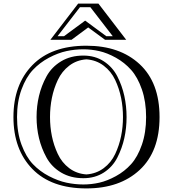

<svg xmlns="http://www.w3.org/2000/svg" viewBox="-20 -1009 962 1071"><path d="M445 -15Q374 -15 321 -46.5Q268 -78 239.5 -130Q211 -182 197.5 -238.5Q184 -295 184 -356Q184 -417 197.5 -474Q211 -531 239.5 -583Q268 -635 321 -667Q374 -699 445 -699Q510 -699 559 -667Q608 -635 634.5 -583Q661 -531 673.5 -474Q686 -417 686 -356Q686 -295 673.5 -238.5Q661 -182 634.5 -130Q608 -78 559 -46.5Q510 -15 445 -15ZM445 20Q490 20 534 10Q578 0 626.5 -26.5Q675 -53 711.5 -93.5Q748 -134 771.5 -202Q795 -270 795 -356Q795 -442 771.5 -510Q748 -578 711.5 -619Q675 -660 626.5 -687Q578 -714 533.5 -724Q489 -734 445 -734Q398 -734 351 -724Q304 -714 253 -687Q202 -660 163.5 -619Q125 -578 100 -510Q75 -442 75 -356Q75 -270 100 -202Q125 -134 163.5 -93.5Q202 -53 253 -26.5Q304 0 351 10Q398 20 445 20ZM462 -678Q407 -674 366 -642.5Q325 -611 302.5 -563Q280 -515 269.5 -463Q259 -411 259 -356Q259 -301 269.5 -249.5Q280 -198 302.5 -150Q325 -102 366 -71Q407 -40 462 -36Q517 -40 558.5 -71Q600 -102 622.5 -150Q645 -198 655.5 -249.5Q666 -301 666 -356Q666 -411 655.5 -463Q645 -515 622.5 -563Q600 -611 558.5 -642.5Q517 -674 462 -678ZM462 42Q266 42 160.5 -66.5Q55 -175 55 -356Q55 -537 160.5 -645.5Q266 -754 462 -754Q648 -754 759 -651Q870 -548 870 -356Q870 -164 759 -61Q648 42 462 42ZM337 -807 455 -894 573 -807H609L484 -969H426L301 -807ZM566 -787 472 -856 379 -787H261L416 -989H529L684 -787Z"/></svg>

Font: Jacques Francois Shadow
Style: Regular
Weight: 400
Designer: Alexei Vanyashin, Nikita Kanarev (i@xarsok.ru)
Foundry: Cyreal (www.cyreal.org)
Version: Version 1.003